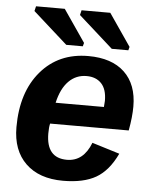

<svg xmlns="http://www.w3.org/2000/svg" viewBox="-53 -777 662 832"><g transform="rotate(5 278.0 -361.5)"><path d="M517 -232H175Q171 -216 171 -189Q171 -82 261 -82Q333 -82 365 -165L485 -128Q449 -52 395 -21Q341 10 252 10Q148 10 89.5 -46.5Q31 -103 31 -204Q31 -356 108.5 -447Q186 -538 315 -538Q417 -538 472.5 -485.5Q528 -433 528 -337Q528 -292 517 -232ZM191 -324H401L403 -351Q403 -401 379.5 -426Q356 -451 315 -451Q269 -451 237 -418.5Q205 -386 191 -324ZM485 -578H413L263 -712L268 -733H393L489 -593ZM287 -578H215L65 -712L70 -733H195L291 -593Z"/></g></svg>

Font: Libra Sans
Style: Bold Italic
Weight: 700
Italic angle: -12°
Foundry: Context Ltd
Version: Version 1.002